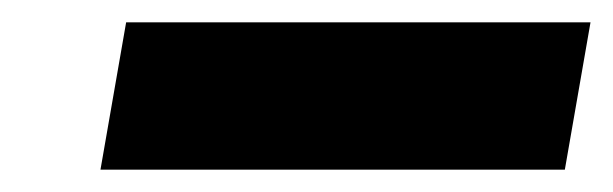

<svg xmlns="http://www.w3.org/2000/svg" viewBox="-20 -777 549 172"><path d="M70 -625H486L509 -757H93Z"/></svg>

Font: SVN-Poppins ExtraBold
Style: Italic
Weight: 800
Italic angle: -10°
Designer: Ninad Kale (Devanagari), Jonny Pinhorn (Latin)
Foundry: Indian Type Foundry
Version: Version 3.002 2017